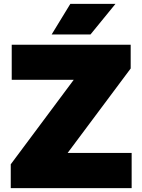

<svg xmlns="http://www.w3.org/2000/svg" viewBox="-20 -971 735 991"><path d="M35.5 0V-123L360.5 -559H40.5V-740H654.5V-617.5L329 -181.5H659.5V0ZM246.5 -793 343 -951H576L447 -793Z"/></svg>

Font: Encode Sans SemiExpanded SemiExpanded Black
Style: Regular
Weight: 900
Width: 6
Designer: Multiple Designers
Foundry: Impallari Type
Version: Version 3.000; ttfautohint (v1.8.3) -l 8 -r 50 -G 200 -x 14 